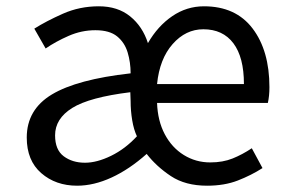

<svg xmlns="http://www.w3.org/2000/svg" viewBox="-20 -577 917 610"><path d="M225 13Q157 13 111 -27Q65 -67 65 -140Q65 -229 145 -277Q225 -325 395 -344Q395 -379 385.5 -410.5Q376 -442 352 -461.5Q328 -481 283 -481Q239 -481 198 -463Q157 -445 125 -423L89 -486Q127 -510 180 -533.5Q233 -557 294 -557Q354 -557 393.5 -525Q433 -493 450 -440Q481 -494 527 -525.5Q573 -557 628 -557Q729 -557 782.5 -486.5Q836 -416 836 -300Q836 -272 831 -250H479Q481 -193 503.5 -150.5Q526 -108 564 -84.5Q602 -61 648 -61Q688 -61 719 -73.5Q750 -86 780 -106L814 -43Q778 -20 735.5 -3.5Q693 13 638 13Q569 13 523 -17.5Q477 -48 446 -88Q391 -39 334.5 -13Q278 13 225 13ZM250 -60Q288 -60 333 -82Q378 -104 415 -144Q405 -165 400 -195Q395 -225 395 -256L394 -284Q264 -268 209.5 -234Q155 -200 155 -147Q155 -101 182.5 -80.5Q210 -60 250 -60ZM479 -310H755Q755 -395 721.5 -439.5Q688 -484 626 -484Q570 -484 528.5 -437Q487 -390 479 -310Z"/></svg>

Font: Chiron Sans HK TT
Style: Regular
Weight: 400
Designer: Ryoko NISHIZUKA 西塚涼子 (kana, bopomofo & ideographs); Paul D. Hunt (Latin, Greek & Cyrillic); Sandoll Communications 산돌커뮤니
Foundry: Adobe
Version: Version 2.022;hotconv 1.0.109;makeotfexe 2.5.65596